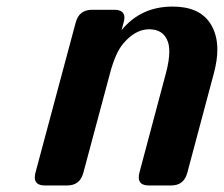

<svg xmlns="http://www.w3.org/2000/svg" viewBox="-20 -567 685 587"><path d="M117.2 0Q86.4 0 86.4 -24.4Q86.4 -31.7 88.4 -39.1L211.4 -498Q221.7 -537.1 261.2 -537.1H329.6Q360.4 -537.1 360.4 -512.7Q360.4 -507.3 357.9 -498L351.6 -474.6Q410.2 -546.9 507.8 -546.9Q588.4 -546.9 622.1 -496.6Q644.5 -462.9 644.5 -415.5Q644.5 -383.3 634.3 -344.7L552.7 -39.1Q542.5 0 503.4 0H435.1Q404.3 0 404.3 -24.4Q404.3 -31.7 406.2 -39.1L487.3 -343.3Q497.6 -381.8 497.6 -409.2Q497.6 -426.3 493.7 -438Q480.5 -477.5 436 -477.5Q392.6 -477.5 355 -431.6Q333 -404.8 316.4 -343.3L234.9 -39.1Q224.6 0 185.5 0Z"/></svg>

Font: Cursive Sans
Style: Bold
Weight: 700
Italic angle: -15°
Designer: Wojciech Kalinowski "wmk69" (wmk69@o2.pl)
Foundry: Wojciech Kalinowski "wmk69" (wmk69@o2.pl)
Version: Wersja 3.1.0; 2022-02-18